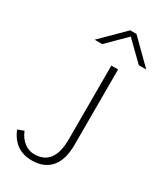

<svg xmlns="http://www.w3.org/2000/svg" viewBox="-233 -1029 969 1136"><g transform="rotate(30 251.5 -461.0)"><path d="M18.6 -97.7 60.5 -113.3Q78.1 -69.3 110.4 -44.9Q142.6 -20.5 182.6 -21.5Q312.5 -24.4 312.5 -200.2V-704.1H358.4V-189.5Q358.4 -86.9 313.5 -34.7Q268.6 17.6 184.6 17.6Q65.4 17.6 18.6 -97.7ZM150.4 -787.1 304.7 -940.4H347.7L502.9 -787.1H452.1L326.2 -910.2L202.1 -787.1Z"/></g></svg>

Font: Gothic A1 ExtraLight
Style: Regular
Weight: 275
Designer: HanYang I&C Co.,Ltd.
Foundry: HanYang I&C Co.,Ltd.
Version: Version 2.50